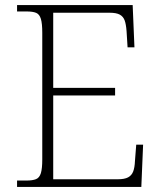

<svg xmlns="http://www.w3.org/2000/svg" viewBox="-20 -734 633 754"><path d="M47 0V-25H84Q108 -25 121.5 -30.5Q135 -36 140.5 -54Q146 -72 146 -108V-605Q146 -642 140.5 -660Q135 -678 122 -683.5Q109 -689 84 -689H47V-714H501L508 -548H481L477 -612Q475 -639 469.5 -654Q464 -669 450.5 -676.5Q437 -684 410 -684H189V-389H432V-359H189V-30H442Q469 -30 483 -37.5Q497 -45 503 -60.5Q509 -76 510 -102L515 -166H542L535 0Z"/></svg>

Font: Noto Serif Bengali ExtraLight
Style: Regular
Weight: 250
Version: Version 2.003